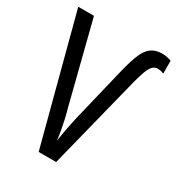

<svg xmlns="http://www.w3.org/2000/svg" viewBox="-172 -831 870 942"><g transform="rotate(30 262.5 -360.5)"><path d="M491 -646Q473 -646 461 -633Q449 -620 440 -595Q431 -570 421 -533L287 0H188L0 -714H89L205 -256Q213 -229 219 -201.5Q225 -174 230 -146.5Q235 -119 238 -93Q241 -111 244 -130Q247 -149 251 -169Q255 -189 259 -208.5Q263 -228 267 -244L340 -546Q356 -612 372.5 -650Q389 -688 413 -704.5Q437 -721 473 -721Q488 -721 501.5 -718Q515 -715 525 -711V-638Q517 -642 508.5 -644Q500 -646 491 -646Z"/></g></svg>

Font: Noto Sans Display Condensed
Style: Regular
Weight: 400
Width: 3
Designer: Monotype Design Team
Foundry: Monotype Imaging Inc.
Version: Version 2.003